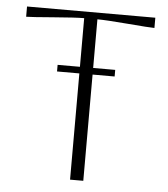

<svg xmlns="http://www.w3.org/2000/svg" viewBox="-48 -677 629 720"><g transform="rotate(5 266.5 -316.5)"><path d="M24.9 -632.8H507.8V-594.2Q489.3 -594.2 406.7 -601.1Q324.2 -607.9 292 -607.9V-424.8H375V-399.9H292V0H242.2V-399.9H158.2V-424.8H242.2V-607.9Q210 -607.9 126.7 -601.1Q43.5 -594.2 24.9 -594.2Z"/></g></svg>

Font: Resagokr
Style: Light
Weight: 300
Designer: gluk
Foundry: gluk
Version: Version 0.95